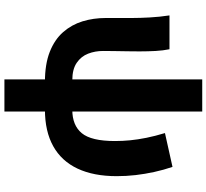

<svg xmlns="http://www.w3.org/2000/svg" viewBox="-54 -702 958 891"><g transform="rotate(90 425.5 -257.0)"><path d="M361 14Q278 14 221 -8.5Q164 -31 129.5 -70.5Q95 -110 79.5 -160.5Q64 -211 64 -269V-392Q64 -426 61.5 -472Q59 -518 52 -564H209Q215 -535 217 -500Q219 -465 219 -425Q219 -402 218.5 -370.5Q218 -339 217.5 -308Q217 -277 217 -256Q217 -219 229.5 -186.5Q242 -154 272 -133.5Q302 -113 353 -113ZM489 14 490 -113Q562 -113 598.5 -157Q635 -201 635 -311Q635 -347 631.5 -382Q628 -417 620 -457Q612 -497 598 -543L755 -578Q769 -537 778.5 -493.5Q788 -450 793 -407Q798 -364 798 -319Q798 -212 763 -137.5Q728 -63 659 -24.5Q590 14 489 14ZM349 202V-716H498V202Z"/></g></svg>

Font: Noto Sans SC ExtraBold
Style: Regular
Weight: 800
Designer: Ryoko NISHIZUKA 西塚涼子 (kana, bopomofo & ideographs); Paul D. Hunt (Latin, Greek & Cyrillic); Sandoll Communications 산돌커뮤니
Foundry: Adobe
Version: Version 2.004-H2;hotconv 1.0.118;makeotfexe 2.5.65603